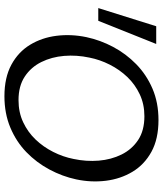

<svg xmlns="http://www.w3.org/2000/svg" viewBox="44 -752 718 845"><g transform="rotate(90 402.5 -329.0)"><path d="M403 10Q321 10 264.5 -20.5Q208 -51 176.5 -103Q145 -155 137 -219.5Q129 -284 143 -351Q156 -412 186 -468.5Q216 -525 262 -570Q308 -615 369.5 -641.5Q431 -668 508 -668Q591 -668 647.5 -637Q704 -606 735.5 -553.5Q767 -501 775 -436.5Q783 -372 769 -306Q756 -245 725.5 -188Q695 -131 649 -86.5Q603 -42 541 -16Q479 10 403 10ZM420 -52Q474 -52 517.5 -72.5Q561 -93 593.5 -127Q626 -161 648 -204.5Q670 -248 679 -294Q691 -350 686.5 -405Q682 -460 659.5 -505.5Q637 -551 595.5 -578.5Q554 -606 491 -606Q438 -606 394.5 -585.5Q351 -565 318.5 -531Q286 -497 264 -453.5Q242 -410 233 -364Q221 -308 225.5 -253Q230 -198 252.5 -152.5Q275 -107 316.5 -79.5Q358 -52 420 -52ZM71 -403H15L95 -658H173Z"/></g></svg>

Font: Ysabeau Office Medium
Style: Italic
Weight: 500
Italic angle: -12°
Designer: Christian Thalmann (Catharsis Fonts)
Version: Version 2.001;gftools[0.9.30]; featfreeze: tnum,lnum,ss02